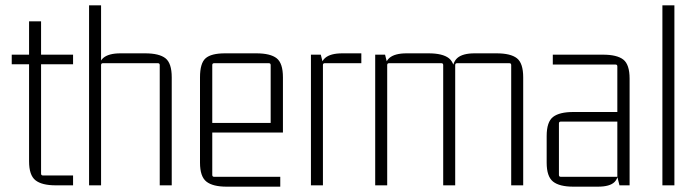

<svg xmlns="http://www.w3.org/2000/svg" viewBox="-20 -695 2619 720"><path d="M254 -490V-454H124L134 -464V-44Q134 -37 141 -37H254V0H189Q137 0 113 -19Q89 -38 89 -90V-464L99 -454H24V-490H99L89 -480V-615H134V-480L124 -490Z M432 -495H524Q577 -495 600.5 -476.5Q624 -458 624 -405V0H579V-451Q579 -458 572 -458H366Q359 -458 359 -451V0H314V-675H359V-458L347 -415Q347 -460 367 -477.5Q387 -495 432 -495Z M1031 5H830Q778 5 754 -14Q730 -33 730 -85V-405Q730 -458 751 -476.5Q772 -495 824 -495H941Q994 -495 1017.5 -476.5Q1041 -458 1041 -405V-198H769V-234H995V-451Q995 -458 988 -458H783Q776 -458 776 -451V-39Q776 -32 783 -32H1031Z M1264 -495H1335V-458H1198Q1191 -458 1191 -451V0H1146V-490H1183L1191 -458L1179 -415Q1179 -460 1199 -477.5Q1219 -495 1264 -495Z M1505 -495H1587Q1640 -495 1663.5 -476.5Q1687 -458 1687 -405V0H1642V-451Q1642 -458 1635 -458H1439Q1432 -458 1432 -451V0H1387V-490H1424L1432 -458L1420 -415Q1420 -460 1440 -477.5Q1460 -495 1505 -495ZM1760 -495H1842Q1895 -495 1918.5 -476.5Q1942 -458 1942 -405V0H1897V-451Q1897 -458 1890 -458H1694Q1687 -458 1687 -451V-405L1675 -415Q1675 -460 1695 -477.5Q1715 -495 1760 -495Z M2222 5H2130Q2078 5 2054 -14Q2030 -33 2030 -85V-185Q2030 -238 2054 -256.5Q2078 -275 2130 -275H2302V-239H2083Q2076 -239 2076 -232V-39Q2076 -32 2083 -32H2295V-446Q2295 -453 2288 -453H2053V-490H2241Q2294 -490 2317.5 -471.5Q2341 -453 2341 -400V0H2303L2295 -32L2302 -75Q2302 -30 2284.5 -12.5Q2267 5 2222 5Z M2509 0H2464V-675H2509Z"/></svg>

Font: Gemunu Libre ExtraLight ExtraLight
Style: Regular
Weight: 250
Version: Version 1.100